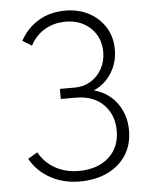

<svg xmlns="http://www.w3.org/2000/svg" viewBox="-52 -762 633 815"><g transform="rotate(-5 264.0 -355.0)"><path d="M255 9Q187 9 131.5 -21Q76 -51 45 -106L86 -130Q111 -85 155 -60.5Q199 -36 255 -36Q335 -36 382.5 -78.5Q430 -121 430 -192Q430 -260 387 -303.5Q344 -347 268 -347H205V-390H269Q307 -390 337 -408.5Q367 -427 384.5 -459Q402 -491 402 -530Q402 -592 360.5 -632Q319 -672 254 -672Q203 -672 164 -648.5Q125 -625 103 -583L64 -607Q92 -659 141.5 -689Q191 -719 256 -719Q313 -719 357 -695.5Q401 -672 426.5 -631Q452 -590 452 -536Q452 -481 424 -436.5Q396 -392 348 -371Q411 -354 446.5 -304.5Q482 -255 482 -189Q482 -128 453 -83.5Q424 -39 373 -15Q322 9 255 9Z"/></g></svg>

Font: Raleway Light
Style: Regular
Weight: 300
Designer: Matt McInerney, Pablo Impallari, Rodrigo Fuenzalida
Foundry: Matt McInerney, Pablo Impallari, Rodrigo Fuenzalida
Version: Version 4.026